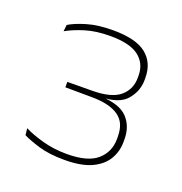

<svg xmlns="http://www.w3.org/2000/svg" viewBox="-76 -773 458 483"><g transform="rotate(20 153.0 -532.0)"><path d="M144.5 -357.5Q104 -357.5 75.2 -366.2Q46.5 -375 32 -382.5L30 -400.5Q49.5 -390.5 80 -382Q110.5 -373.5 145.5 -373.5Q201.5 -373.5 226.5 -395.5Q251.5 -417.5 251.5 -452V-458.5Q251.5 -476.5 246 -489.8Q240.5 -503 228.5 -511.8Q216.5 -520.5 198.2 -525Q180 -529.5 154.5 -529.5L85 -530V-544.5L152.5 -545Q203.5 -545.5 225.8 -564.8Q248 -584 248 -614.5V-620.5Q248 -653 224 -671.5Q200 -690 148 -690Q109.5 -690 81.2 -681.2Q53 -672.5 32.5 -661L34.5 -678.5Q50.5 -688.5 79.5 -697.2Q108.5 -706 149.5 -706Q210.5 -706 238.2 -683.8Q266 -661.5 266 -621.5V-614.5Q266 -586 246.2 -562.2Q226.5 -538.5 177.5 -537.5H174.5L177.5 -539Q227.5 -537 248.5 -515Q269.5 -493 269.5 -458V-450.5Q269.5 -425.5 257 -404.2Q244.5 -383 217.2 -370.2Q190 -357.5 144.5 -357.5Z"/></g></svg>

Font: Anek Devanagari Medium Thin
Style: Regular
Weight: 250
Version: Version 1.003